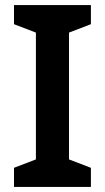

<svg xmlns="http://www.w3.org/2000/svg" viewBox="-20 -734 412 754"><path d="M337 0H35V-75L121 -108V-606L35 -639V-714H337V-639L251 -606V-108L337 -75Z"/></svg>

Font: Noto Sans Adlam SemiBold
Style: Regular
Weight: 600
Version: Version 3.001